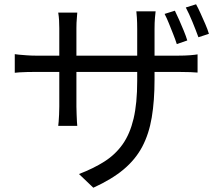

<svg xmlns="http://www.w3.org/2000/svg" viewBox="-20 -813 1040 897"><path d="M797 -763Q806 -745 817 -720Q828 -695 838.5 -669.5Q849 -644 855 -624L806 -607Q799 -629 789 -654Q779 -679 769 -704Q759 -729 749 -748ZM896 -793Q906 -775 917 -750.5Q928 -726 939 -701Q950 -676 956 -655L907 -639Q895 -672 879 -711Q863 -750 848 -778ZM702 -442Q702 -342 689 -264.5Q676 -187 644.5 -127.5Q613 -68 557.5 -21.5Q502 25 416 64L349 0Q417 -26 468 -58.5Q519 -91 553 -139Q587 -187 604 -258.5Q621 -330 621 -435V-678Q621 -708 619.5 -730.5Q618 -753 617 -760H707Q706 -753 704 -730.5Q702 -708 702 -678ZM341 -754Q341 -747 339 -727.5Q337 -708 337 -682V-315Q337 -297 338 -277.5Q339 -258 339.5 -244Q340 -230 341 -225H252Q253 -230 254 -244Q255 -258 256 -277Q257 -296 257 -315V-681Q257 -698 256 -717.5Q255 -737 252 -754ZM49 -560Q53 -559 69 -557.5Q85 -556 106.5 -554.5Q128 -553 149 -553H811Q845 -553 869 -555Q893 -557 903 -559V-474Q895 -475 870 -476Q845 -477 812 -477H149Q127 -477 106.5 -476.5Q86 -476 70.5 -475Q55 -474 49 -473Z"/></svg>

Font: Noto Sans HK
Style: Regular
Weight: 400
Designer: Ryoko NISHIZUKA 西塚涼子 (kana, bopomofo & ideographs); Paul D. Hunt (Latin, Greek & Cyrillic); Sandoll Communications 산돌커뮤니
Foundry: Adobe
Version: Version 2.004-H2;hotconv 1.0.118;makeotfexe 2.5.65603